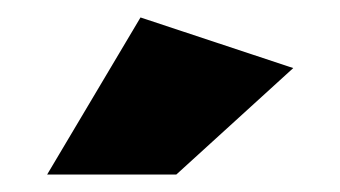

<svg xmlns="http://www.w3.org/2000/svg" viewBox="-20 -795 390 220"><path d="M316 -717 182 -595H34L141 -775Z"/></svg>

Font: Montserrat Extra Bold
Style: Regular
Weight: 800
Designer: Julieta Ulanovsky
Foundry: Julieta Ulanovsky
Version: Version 3.001;PS 003.001;hotconv 1.0.70;makeotf.lib2.5.58329